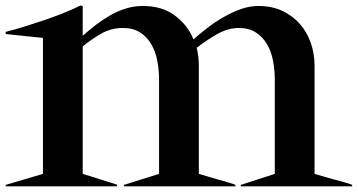

<svg xmlns="http://www.w3.org/2000/svg" viewBox="-20 -656 1260 676"><path d="M827.5 -5 947.5 -43.8V-376.2Q947.5 -410 941.2 -442.5Q935 -475 920 -500.6Q905 -526.2 880.6 -541.9Q856.2 -557.5 820 -557.5Q782.5 -557.5 743.1 -535Q703.8 -512.5 672.5 -487.5Q680 -457.5 680 -425V-43.8Q715 -33.8 743.8 -25Q767.5 -18.8 787.5 -12.5Q807.5 -6.2 808.8 -5V0H416.2V-5L540 -43.8V-376.2Q540 -410 533.8 -442.5Q527.5 -475 512.5 -500.6Q497.5 -526.2 473.1 -541.9Q448.8 -557.5 412.5 -557.5Q371.2 -557.5 336.2 -537.5Q301.2 -517.5 271.2 -492.5V-43.8Q305 -33.8 331.2 -25Q353.8 -17.5 373.1 -11.9Q392.5 -6.2 392.5 -5V0H0V-5L131.2 -43.8V-522.5L0 -536.2V-543.8Q30 -551.2 64.4 -561.9Q98.8 -572.5 133.8 -584.4Q168.8 -596.2 201.9 -609.4Q235 -622.5 262.5 -636.2L271.2 -635V-530Q293.8 -550 318.1 -568.8Q342.5 -587.5 368.8 -602.5Q395 -617.5 423.8 -626.2Q452.5 -635 482.5 -635Q550 -635 595 -601.9Q640 -568.8 661.2 -517.5Q683.8 -537.5 710.6 -558.1Q737.5 -578.8 766.9 -595.6Q796.2 -612.5 827.5 -623.8Q858.8 -635 890 -635Q937.5 -635 974.4 -617.5Q1011.2 -600 1036.2 -571.2Q1061.2 -542.5 1074.4 -504.4Q1087.5 -466.2 1087.5 -425V-43.8Q1123.8 -33.8 1152.5 -25Q1177.5 -18.8 1198.1 -12.5Q1218.8 -6.2 1220 -5V0H827.5Z"/></svg>

Font: Equateur
Style: Regular
Weight: 400
Designer: Ange Degheest & Eugénie Bidaut
Foundry: Velvetyne Type Foundry
Version: Version 1.000;FEAKit 1.0